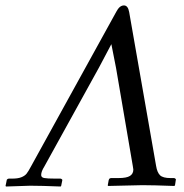

<svg xmlns="http://www.w3.org/2000/svg" viewBox="-30 -680 670 700"><path d="M83 -73.2 394 -637.2Q405.8 -660.2 421.9 -660.2Q436.5 -660.2 440.9 -636.2L539.1 -75.2Q543 -51.3 553.5 -41Q564 -30.8 591.8 -30.8H604Q606.9 -30.8 608.9 -28.8Q612.3 -27.3 610.8 -22.9Q610.4 -20 609.4 -13.4Q608.4 -6.8 607.9 -3.9L605 -2Q527.8 -4.9 488.8 -4.9L363.8 -2V-2.9L362.8 -3.9L366.2 -22.9Q367.7 -27.3 369.1 -28.8Q373 -30.8 375 -30.8H401.9Q431.6 -30.8 443.8 -38.6Q456.1 -46.4 456.1 -62Q456.1 -65.4 454.1 -75.2L393.1 -432.1L376 -519L331.1 -434.1L131.8 -73.2Q120.1 -54.7 120.1 -42Q120.1 -33.2 130.9 -31Q141.6 -28.8 171.9 -28.8H189.9Q192.9 -28.8 194.8 -26.9Q198.2 -25.4 196.8 -21L192.9 -2L190.9 0Q119.1 -2.9 80.1 -2.9L-7.8 0L-9.8 -2Q-9.3 -4.9 -7.8 -11.5Q-6.3 -18.1 -5.9 -21Q-5.9 -25.4 -2.9 -26.9Q-1 -28.8 2.9 -28.8H14.2Q35.2 -28.8 47.6 -33.7Q60.1 -38.6 66.7 -46.6Q73.2 -54.7 83 -73.2Z"/></svg>

Font: Common Serif
Style: Italic
Weight: 400
Italic angle: -12°
Designer: Philipp H. Poll, Khaled Hosny
Foundry: Stefan Peev, Context Ltd.
Version: Version 1.026